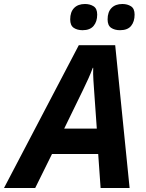

<svg xmlns="http://www.w3.org/2000/svg" viewBox="-80 -940 728 960"><path d="M-60 0 314 -714H496L568 0H423L411 -170H180L96 0ZM404 -297 391 -481Q389 -510 387 -540Q385 -570 386 -601H384Q374 -574 362 -547.5Q350 -521 335 -490L241 -297ZM520 -789Q493 -789 475.5 -801Q458 -813 458 -843Q458 -880 477.5 -900Q497 -920 532 -920Q557 -920 575 -908.5Q593 -897 593 -867Q593 -832 575.5 -810.5Q558 -789 520 -789ZM333 -789Q306 -789 288.5 -801Q271 -813 271 -843Q271 -880 290.5 -900Q310 -920 345 -920Q370 -920 388 -908.5Q406 -897 406 -867Q406 -832 388 -810.5Q370 -789 333 -789Z"/></svg>

Font: BC Sans
Style: Bold Italic
Weight: 700
Italic angle: -12°
Designer: Monotype Design Team
Province of B.C.
Foundry: Monotype Imaging Inc.
Version: Version 2.000;GOOG;noto-source:20170915:90ef993387c0